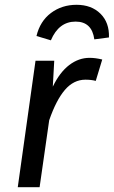

<svg xmlns="http://www.w3.org/2000/svg" viewBox="-20 -780 474 800"><path d="M406 -532 379 -443Q360 -448 336 -448Q287 -448 250.5 -405.5Q214 -363 185 -279L145 0H54L128 -527H206L200 -419Q229 -479 268.5 -509Q308 -539 353 -539Q378 -539 406 -532ZM132 -630Q147 -692 192.5 -726Q238 -760 299 -760Q361 -760 398.5 -723Q436 -686 434 -624L373 -616Q363 -690 295 -690Q225 -690 192 -612Z"/></svg>

Font: FiraGO
Style: Italic
Weight: 400
Italic angle: -8°
Designer: bBox Type GmbH
Foundry: bBox Type GmbH
Version: Version 1.001